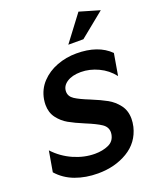

<svg xmlns="http://www.w3.org/2000/svg" viewBox="-178 -1049 951 1161"><g transform="rotate(-20 297.0 -468.0)"><path d="M272 -106Q203 -106 135 -136Q67 -166 16 -221L-7 -88Q38 -37 104 -12.5Q170 12 249 12Q358 12 440 -37Q522 -86 545 -180Q551 -207 551 -230Q551 -283 523 -319.5Q495 -356 456.5 -377.5Q418 -399 357 -424Q294 -449 264.5 -468.5Q235 -488 235 -519Q235 -555 269 -577.5Q303 -600 359 -600Q415 -600 470.5 -574Q526 -548 563 -500L587 -640Q512 -715 372 -715Q306 -715 246.5 -692.5Q187 -670 146 -626.5Q105 -583 94 -521Q91 -502 91 -486Q91 -436 117.5 -401Q144 -366 181 -345Q218 -324 278 -299Q344 -272 375 -251Q406 -230 406 -196Q406 -188 405 -184Q398 -140 359.5 -123Q321 -106 272 -106ZM345 -781H442L601 -910L471 -948Z"/></g></svg>

Font: Geom SemiBold
Style: Bold Italic
Weight: 600
Italic angle: -10°
Version: Version 1.102